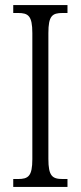

<svg xmlns="http://www.w3.org/2000/svg" viewBox="-20 -734 317 754"><path d="M32 0H245V-31H226C185 -31 170 -43 170 -110V-604C170 -672 185 -683 226 -683H245V-714H32V-683H51C91 -683 107 -672 107 -604V-109C107 -42 91 -31 51 -31H32Z"/></svg>

Font: Noto Serif Myanmar ExtraCondensed Light
Style: Regular
Weight: 300
Width: 2
Designer: Ben Mitchell and the Monotype Design Team
Foundry: Monotype Imaging Inc.
Version: Version 2.106